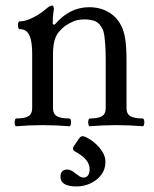

<svg xmlns="http://www.w3.org/2000/svg" viewBox="-20 -451 555 692"><path d="M39 4Q35 4 33.5 -3Q32 -10 33.5 -17Q35 -24 39 -24Q68 -24 82 -32Q96 -40 96 -62V-254Q96 -289 91 -309Q86 -329 76 -337.5Q66 -346 51 -346Q47 -346 45.5 -353Q44 -360 45.5 -367Q47 -374 51 -374Q66 -374 84 -381Q102 -388 118.5 -398.5Q135 -409 146 -419Q154 -426 159.5 -428.5Q165 -431 168 -431Q174 -431 174 -417Q173 -410 172 -402.5Q171 -395 170.5 -386.5Q170 -378 170 -364L177 -362Q204 -394 235 -409.5Q266 -425 301 -425Q340 -425 370 -408Q400 -391 416 -360Q427 -340 431.5 -309.5Q436 -279 436 -232V-62Q436 -40 450.5 -32Q465 -24 494 -24Q498 -24 499.5 -17Q501 -10 499.5 -3Q498 4 494 4Q470 2 446 1Q422 0 399 0Q375 0 351 1Q327 2 304 4Q300 4 298.5 -3Q297 -10 298.5 -17Q300 -24 304 -24Q333 -24 347 -32Q361 -40 361 -62V-173Q361 -210 361 -238Q361 -266 359.5 -287Q358 -308 356 -323Q354 -338 349 -347Q339 -368 323 -374.5Q307 -381 285 -381Q260 -381 243.5 -373.5Q227 -366 214 -357Q201 -347 191 -334.5Q181 -322 176 -303Q171 -284 171 -254V-62Q171 -40 185.5 -32Q200 -24 229 -24Q234 -24 235.5 -17Q237 -10 235.5 -3Q234 4 229 4Q205 2 181 1Q157 0 134 0Q110 0 86.5 1Q63 2 39 4ZM256 221Q198 221 198 186Q198 160 223 160Q229 160 236.5 163.5Q244 167 252 174Q261 181 267.5 185Q274 189 281 189Q291 189 297 181.5Q303 174 303 158Q303 141 290.5 125.5Q278 110 252 96Q238 88 246 76L265 48Q272 37 284 41Q302 48 319.5 62.5Q337 77 348.5 95Q360 113 360 133Q360 159 345 179Q330 199 306 210Q282 221 256 221Z"/></svg>

Font: Junicode VF
Style: Regular
Weight: 400
Designer: Peter S. Baker
Version: Version 2.213